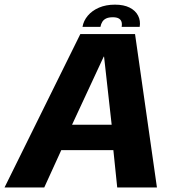

<svg xmlns="http://www.w3.org/2000/svg" viewBox="-44 -826 794 846"><path d="M-24 0H151L226 -164.5H455.5L472.5 0H647.5L551 -676H310ZM273.5 -276.5 413 -576.5H414.5L448 -276.5ZM462.5 -805.5Q423 -805.5 392.5 -792.5Q362 -779.5 343 -757Q324 -734.5 319.5 -707.5H398.5Q401 -721 407.2 -730.5Q413.5 -740 424.5 -745Q435.5 -750 453 -750Q469 -750 478.2 -745.2Q487.5 -740.5 491 -731Q494.5 -721.5 492 -707.5H571.5Q576 -734.5 564.5 -757Q553 -779.5 527.2 -792.5Q501.5 -805.5 462.5 -805.5Z"/></svg>

Font: Anybody Thin
Style: Bold Italic
Weight: 700
Italic angle: -10°
Version: Version 1.113;gftools[0.9.25]